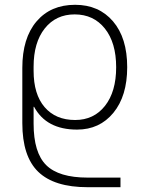

<svg xmlns="http://www.w3.org/2000/svg" viewBox="-20 -550 598 800"><path d="M301 -10Q173 -10 122 -105H120V-35Q120 86 172.5 138Q225 190 345 190H482V230H345Q206 230 139.5 166Q73 102 73 -37V-267Q73 -391 132 -460.5Q191 -530 293 -530Q392 -530 451 -461Q510 -392 510 -270Q510 -150 452.5 -80Q395 -10 301 -10ZM291 -490Q213 -490 166.5 -431.5Q120 -373 120 -272V-255Q120 -157 166 -103.5Q212 -50 293 -50Q371 -50 417.5 -109Q464 -168 464 -270Q464 -372 417 -431Q370 -490 291 -490Z"/></svg>

Font: M PLUS 1p Light
Style: Regular
Weight: 300
Version: Version 1.061